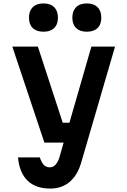

<svg xmlns="http://www.w3.org/2000/svg" viewBox="-20 -882 740 1120"><path d="M52 -610H201L346 -166H385L513 -610H651L452 72Q430 143 384.5 180.5Q339 218 273 218Q189 218 141 172Q93 126 85 36H212Q223 67 236 80.5Q249 94 271 94Q308 94 327 35L351 -50H239ZM234 -697Q193 -697 171 -718.5Q149 -740 149 -779Q149 -818 171 -840Q193 -862 234 -862Q274 -862 296 -840Q318 -818 318 -779Q318 -740 296 -718.5Q274 -697 234 -697ZM486 -697Q446 -697 424 -718.5Q402 -740 402 -779Q402 -818 424 -840Q446 -862 486 -862Q527 -862 549 -840Q571 -818 571 -779Q571 -740 549 -718.5Q527 -697 486 -697Z"/></svg>

Font: Martian Mono SemiBold
Style: Regular
Weight: 600
Monospace: yes
Designer: Roman Shamin
Foundry: Evil Martians
Version: Version 1.000; ttfautohint (v1.8.4.7-5d5b)